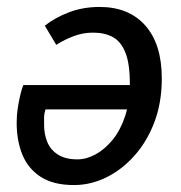

<svg xmlns="http://www.w3.org/2000/svg" viewBox="-20 -521 522 553"><path d="M193 12Q134 12 97.5 -11.5Q61 -35 44.5 -75.5Q28 -116 28 -167Q28 -189 31 -208.5Q34 -228 38 -245.5Q42 -263 47 -276H379L371 -206H111Q107 -193 107 -183.5Q107 -174 107 -161Q107 -135 116 -112.5Q125 -90 146.5 -76Q168 -62 203 -62Q229 -62 255.5 -76.5Q282 -91 304.5 -118.5Q327 -146 340.5 -187Q354 -228 354 -280Q354 -338 341 -370Q328 -402 304.5 -414.5Q281 -427 248 -427Q219 -427 192.5 -417Q166 -407 142 -392L109 -447Q138 -470 178.5 -485.5Q219 -501 267 -501Q351 -501 398.5 -447.5Q446 -394 446 -295Q446 -226 425 -170Q404 -114 367.5 -73Q331 -32 286 -10Q241 12 193 12Z"/></svg>

Font: Source Sans 3 Medium
Style: Italic
Weight: 500
Italic angle: -11°
Designer: Paul D. Hunt
Foundry: Adobe
Version: Version 3.052;hotconv 1.1.0;makeotfexe 2.6.0